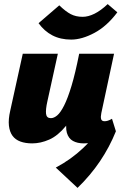

<svg xmlns="http://www.w3.org/2000/svg" viewBox="-20 -689 610 936"><path d="M358 227 252 128Q327 88 385.5 32.5Q444 -23 492 -87L545 -49Q514 28 467.5 97Q421 166 358 227ZM137 10Q104 10 79.5 1Q55 -8 41 -27Q27 -46 23.5 -76.5Q20 -107 30 -150L91 -427H262L211 -195Q202 -155 204.5 -134Q207 -113 228 -113Q243 -113 259 -126.5Q275 -140 292.5 -174.5Q310 -209 328.5 -270Q347 -331 366 -427H434Q408 -293 374 -207.5Q340 -122 301 -74.5Q262 -27 220 -8.5Q178 10 137 10ZM389 10Q357 10 335.5 -2Q314 -14 306 -41.5Q298 -69 308 -117L371 -427H536L474 -138Q470 -119 473 -108.5Q476 -98 490 -98Q497 -98 505.5 -100.5Q514 -103 526 -110L545 -49Q511 -19 469.5 -4.5Q428 10 389 10ZM327 -496Q275 -496 235.5 -516.5Q196 -537 168 -576L269 -663Q300 -633 325 -620Q350 -607 383 -607Q410 -607 440.5 -622Q471 -637 505 -669L552 -629Q501 -561 440 -528.5Q379 -496 327 -496Z"/></svg>

Font: Ysabeau Black
Style: Italic
Weight: 900
Italic angle: -12°
Version: Version 2.000;gftools[0.9.27.dev2+g8671c4b]